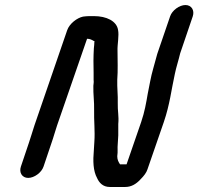

<svg xmlns="http://www.w3.org/2000/svg" viewBox="-20 -693 788 763"><path d="M153 -31 185 -126C192 -145 199 -172 207 -195L326 -539C338 -539 346 -534 353 -530H355C356 -529 355 -527 355 -526C355 -519 354 -510 353 -501C351 -468 351 -435 352 -403V-375C353 -368 352 -360 351 -352C350 -319 355 -289 354 -255C353 -213 358 -173 355 -130L353 -97C349 -53 350 -14 366 15C374 33 389 50 416 50H478C500 50 520 40 539 19C552 6 562 -7 566 -20L631 -208C655 -278 661 -337 675 -400C680 -425 690 -455 696 -481L746 -628C754 -652 741 -673 717 -673C693 -673 664 -652 656 -628L605 -479C600 -462 594 -439 589 -421C579 -387 574 -353 567 -320C561 -285 555 -249 541 -208L483 -40H457C451 -49 446 -58 446 -72C449 -92 446 -103 448 -122L450 -155V-200C453 -233 447 -252 448 -283C449 -316 445 -344 446 -376C449 -414 447 -454 447 -491C446 -517 454 -551 449 -575C443 -609 404 -629 353 -629H336C327 -629 318 -628 310 -627C286 -622 256 -599 247 -573L117 -195C109 -171 102 -146 95 -126L63 -31C55 -7 68 14 92 14C116 14 145 -7 153 -31Z"/></svg>

Font: Electronic
Style: BlkSuIt
Weight: 900
Version: Version 1.011